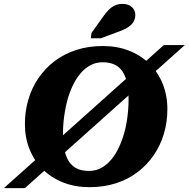

<svg xmlns="http://www.w3.org/2000/svg" viewBox="-95 -958 976 993"><path d="M367.8 10Q293.4 10 232.1 -14.1Q170.8 -38.2 126.6 -81.8Q82.4 -125.4 58.1 -185.5Q33.8 -245.6 33.8 -316.6Q33.8 -383 51.6 -443.2Q69.4 -503.4 103.8 -553.9Q138.2 -604.4 187.1 -641.7Q236 -679 299 -699.5Q362 -720 436.6 -720Q511 -720 572.3 -695.9Q633.6 -671.8 677.8 -628.2Q722 -584.6 746.3 -524.8Q770.6 -465 770.6 -393.4Q770.6 -327 752.8 -266.8Q735 -206.6 700.6 -156.1Q666.2 -105.6 617.3 -68.3Q568.4 -31 505.7 -10.5Q443 10 367.8 10ZM365 -74Q399.8 -74 428.4 -89.4Q457 -104.8 479.9 -132.1Q502.8 -159.4 519.7 -195.3Q536.6 -231.2 548 -272Q555.8 -299.6 560.4 -328.2Q565 -356.8 567.5 -385.5Q570 -414.2 570 -441.4Q570 -491 562.3 -527.6Q554.6 -564.2 538.5 -588.3Q522.4 -612.4 496.9 -624.2Q471.4 -636 435.8 -636Q401.6 -636 372.7 -620.6Q343.8 -605.2 320.9 -577.9Q298 -550.6 281.1 -515Q264.2 -479.4 252.8 -438Q246 -410.8 240.9 -382.2Q235.8 -353.6 233.3 -324.9Q230.8 -296.2 230.8 -268.6Q230.8 -219 238.5 -182.4Q246.2 -145.8 262.3 -121.7Q278.4 -97.6 303.9 -85.8Q329.4 -74 365 -74ZM-75 15 752.4 -725H861L33.6 15ZM434 -866Q450.6 -890.2 466.4 -906.2Q482.2 -922.2 499.7 -930Q517.2 -937.8 538 -937.8Q569.6 -937.8 587.2 -921.4Q604.8 -905 604.8 -881.2Q604.8 -859.2 594 -842.7Q583.2 -826.2 561.2 -813.5Q539.2 -800.8 504.2 -789L426.2 -760H374.8L378.2 -787.4Z"/></svg>

Font: Roboto Serif 20pt
Style: Italic
Weight: 400
Italic angle: -10°
Designer: Greg Gazdowicz
Foundry: Commercial Type
Version: Version 1.008